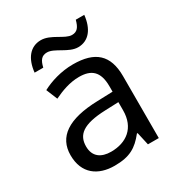

<svg xmlns="http://www.w3.org/2000/svg" viewBox="-176 -853 913 980"><g transform="rotate(-30 280.5 -362.5)"><path d="M98 -606H149C158 -645 172 -664 204 -664C248 -664 300 -607 356 -607C419 -607 457 -657 465 -735H415C405 -696 391 -677 360 -677C318 -677 267 -734 208 -734C145 -734 106 -685 98 -606ZM288 -545C218 -545 152 -524 105 -499L132 -433C176 -454 227 -474 283 -474C353 -474 394 -444 394 -355V-323L303 -320C128 -315 46 -256 46 -149C46 -40 118 10 215 10C305 10 348 -17 395 -76H399L416 0H480V-365C480 -490 418 -545 288 -545ZM314 -259 393 -262V-214C393 -110 325 -61 235 -61C177 -61 137 -88 137 -148C137 -216 180 -254 314 -259Z"/></g></svg>

Font: Noto Sans Bhaiksuki
Style: Regular
Weight: 400
Designer: Monotype Design Team
Foundry: Monotype Imaging Inc.
Version: Version 2.002